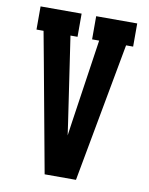

<svg xmlns="http://www.w3.org/2000/svg" viewBox="-83 -796 666 857"><g transform="rotate(10 250.0 -367.5)"><path d="M179 0 89 -490 63 -630H31V-735H217V-630H185L242 -245Q244 -231 246 -217Q248 -203 250 -189Q252 -203 254 -217Q256 -231 258 -245L315 -630H283V-735H469V-630H437L321 0Z"/></g></svg>

Font: Iosevka Slab Extrabold
Style: Regular
Weight: 800
Monospace: yes
Designer: Belleve Invis
Foundry: Belleve Invis
Version: Version 11.1.1; ttfautohint (v1.8.3)